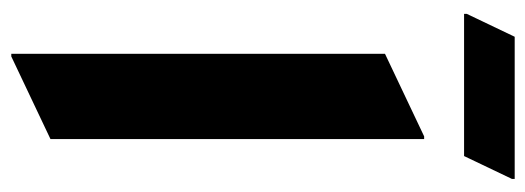

<svg xmlns="http://www.w3.org/2000/svg" viewBox="-326 -628 963 352"><g transform="rotate(90 156.0 -451.5)"><path d="M83 9.8H78.1V-675.3L229.5 -747.1H234.4V-62ZM46.9 -913.1H307.6V-908.2L265.6 -820.3H4.9V-825.2Z"/></g></svg>

Font: Nova Round
Style: Bold
Weight: 700
Designer: Wojciech Kalinowski "wmk69" (wmk69@o2.pl)
Foundry: Wojciech Kalinowski "wmk69" (wmk69@o2.pl)
Version: Version 3.1.0; 2021-05-23